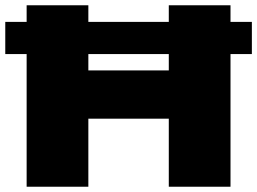

<svg xmlns="http://www.w3.org/2000/svg" viewBox="-27 -708 975 728"><path d="M74 0V-688H308V-441H613V-688H847V0H613V-258H308V0ZM-7 -503V-625H928V-503Z"/></svg>

Font: Archivo SemiExpanded Black
Style: Regular
Weight: 900
Width: 6
Designer: Hector Gatti
Foundry: Omnibus-Type
Version: Version 2.001